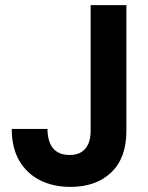

<svg xmlns="http://www.w3.org/2000/svg" viewBox="-20 -720 581 752"><path d="M256 12Q188 12 136 -14.5Q84 -41 55 -91.5Q26 -142 26 -215H166Q166 -183 175.5 -160Q185 -137 204 -125Q223 -113 253 -113Q281 -113 299 -124.5Q317 -136 326 -157Q335 -178 335 -207V-700H475V-207Q475 -101 415.5 -44.5Q356 12 256 12Z"/></svg>

Font: DM Sans 24pt ExtraBold
Style: Regular
Weight: 800
Designer: Colophon Foundry, Jonny Pinhorn
Foundry: Colophon Foundry
Version: Version 4.004;gftools[0.9.30]